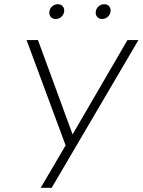

<svg xmlns="http://www.w3.org/2000/svg" viewBox="-20 -890 676 910"><path d="M291 -201 106 -700H160L324 -253L584 -700H636L225 0H173ZM244 -800Q229 -800 220.5 -810Q212 -820 214 -835Q216 -850 227.5 -860Q239 -870 254 -870Q269 -870 277.5 -860Q286 -850 284 -835Q282 -820 270.5 -810Q259 -800 244 -800ZM464 -800Q449 -800 440.5 -810Q432 -820 434 -835Q436 -850 447.5 -860Q459 -870 474 -870Q489 -870 497.5 -860Q506 -850 504 -835Q502 -820 490.5 -810Q479 -800 464 -800Z"/></svg>

Font: Retni Sans Light
Style: Italic
Weight: 300
Italic angle: -8°
Designer: Vitaly Kuzmin
Foundry: ParaType Ltd.
Version: Version 1.00;June 10, 2019;FontCreator 11.5.0.2425 64-bit; t